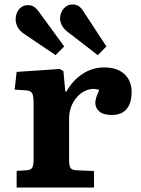

<svg xmlns="http://www.w3.org/2000/svg" viewBox="-20 -840 630 860"><path d="M54.5 0V-74.5L101.5 -77.5Q118 -79 124.2 -88.8Q130.5 -98.5 130.5 -126.5V-375.5Q130.5 -410 124 -422.2Q117.5 -434.5 94 -435.5L45.5 -438.5L54.5 -518L247.5 -531L264 -521.5L272.5 -430H277.5Q305 -479.5 349.3 -508.8Q393.5 -538 447.5 -538Q505 -538 537.3 -508Q569.5 -478 569.5 -428Q569.5 -395.5 559.8 -372.2Q550 -349 530.3 -337Q510.5 -325 481.5 -325Q443 -325 425 -340.7Q407 -356.5 407 -378.5Q407 -386 408.5 -393.5Q410 -401 413.8 -411.2Q417.5 -421.5 424.5 -437Q401.5 -445.5 377.5 -439Q353.5 -432.5 333.5 -414.2Q313.5 -396 301.5 -368.7Q289.5 -341.5 289.5 -308.5V-125Q289.5 -99 295.3 -88.8Q301 -78.5 320 -77.5L401 -74V0ZM229 -593 87 -689Q68 -701.5 59 -719Q50 -736.5 50 -753.5Q50 -768.5 56 -783Q62 -797.5 74.7 -807.3Q87.5 -817 106 -817Q120 -817 131.2 -810.3Q142.5 -803.5 155.5 -785.5L267.5 -632ZM418 -593 284.5 -696Q265.5 -710.5 257.3 -726.3Q249 -742 249 -757Q249 -771 255.3 -785.5Q261.5 -800 274.3 -810Q287 -820 305 -820Q319.5 -820 331 -813.5Q342.5 -807 354 -788.5L456.5 -632Z"/></svg>

Font: Literata Variable Black
Style: Regular
Weight: 900
Designer: Latin by Veronika Burian and Jose Scaglione. Greek by Irene Vlachou. Cyrillic by Vera Evstafieva.
Foundry: TypeTogether
Version: Version 3.021